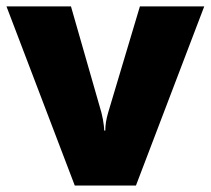

<svg xmlns="http://www.w3.org/2000/svg" viewBox="-20 -573 651 593"><path d="M210.9 0 0 -553.2H199.2L293 -226.1Q293.5 -223.6 294.9 -217.8Q296.4 -211.9 297.9 -203.9Q299.3 -195.8 300.5 -186.8Q301.8 -177.7 301.8 -169.9H305.2Q305.2 -195.3 314 -225.1L412.1 -553.2H610.8L399.9 0Z"/></svg>

Font: OpenSans-ExtraBold
Style: Regular
Weight: 800
Foundry: Ascender Corporation
Version: Version 1.10